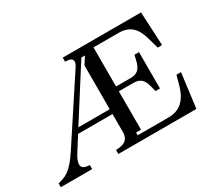

<svg xmlns="http://www.w3.org/2000/svg" viewBox="-129 -954 1353 1208"><g transform="rotate(-30 547.5 -350.0)"><path d="M464 -607Q482 -635 475.5 -651Q469 -667 444 -669L424 -671V-700H993L1005 -456H973L951 -535Q933 -600 898.5 -629.5Q864 -659 806 -659H624V-375H729Q766 -375 786 -393Q806 -411 816 -456L824 -490H857V-226H824L816 -260Q806 -304 786 -322Q766 -340 729 -340H624V-61H588V-41H813Q874 -41 913 -76Q952 -111 972 -184L990 -249H1023L991 0H424V-29L447 -31Q482 -34 500 -52.5Q518 -71 518 -105V-236H268L202 -132Q174 -87 177 -61Q180 -35 217 -31L234 -29V0H6V-27Q25 -32 43.5 -38.5Q62 -45 81.5 -58.5Q101 -72 122.5 -96Q144 -120 170 -159ZM526 -642 290 -271H518V-589L552 -642Z"/></g></svg>

Font: Redaction
Style: Regular
Weight: 400
Designer: Jeremy Mickel / Forest Young
Foundry: MCKL
Version: Version 2.001; Redaction